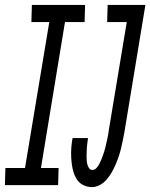

<svg xmlns="http://www.w3.org/2000/svg" viewBox="-60 -755 613 783"><path d="M-40 0 -38 -70H42L141 -665H68L70 -735H287L285 -665H205L107 -70H179L177 0ZM315 8Q299 8 284.5 2Q270 -4 260.5 -14.5Q251 -25 245 -39Q239 -53 236 -67.5Q233 -82 231.5 -97.5Q230 -113 230 -129Q230 -145 231.5 -160.5Q233 -176 236 -192H299Q298 -183 296.5 -174Q295 -165 294.5 -156Q294 -147 293.5 -138Q293 -129 293 -120Q293 -111 293.5 -102.5Q294 -94 296 -85.5Q298 -77 303 -69.5Q308 -62 317 -62Q326 -62 333 -69.5Q340 -77 344.5 -85.5Q349 -94 352.5 -102.5Q356 -111 359 -119.5Q362 -128 365 -137Q368 -146 370 -155Q372 -164 374 -172.5Q376 -181 378 -190Q380 -199 381.5 -208Q383 -217 384 -226L457 -665H377L379 -735H533L447 -214Q444 -198 440.5 -181Q437 -164 433 -147.5Q429 -131 423.5 -115Q418 -99 411 -83Q404 -67 395.5 -52Q387 -37 375 -23Q363 -9 347 -0.5Q331 8 315 8Z"/></svg>

Font: Iosevka Slab Oblique
Style: Regular
Weight: 400
Italic angle: -9°
Monospace: yes
Designer: Belleve Invis
Foundry: Belleve Invis
Version: Version 11.1.1; ttfautohint (v1.8.3)